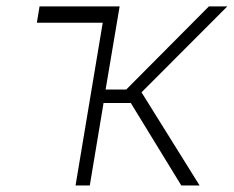

<svg xmlns="http://www.w3.org/2000/svg" viewBox="-20 -565 713 585"><path d="M210.2 0 293 -495.7H92.3L100.5 -545.5H344.5L301.8 -292.3H364.7L616.5 -545.5H672.6L411.2 -283.7L588.1 0H532.3L378.6 -251.1H295.5L253.6 0Z"/></svg>

Font: Inter UI Extra Light
Style: Italic
Weight: 200
Italic angle: -9.39999°
Designer: Rasmus Andersson
Foundry: rsms
Version: 3.2;8d6f07862